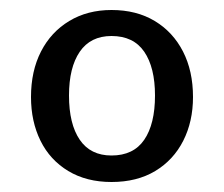

<svg xmlns="http://www.w3.org/2000/svg" viewBox="-20 -771 447 384"><path d="M203 -751Q253 -751 289.5 -729Q326 -707 346 -668Q366 -629 366 -577Q366 -528 346.5 -489.5Q327 -451 290.5 -429Q254 -407 203 -407Q153 -407 116.5 -429Q80 -451 61 -489.5Q42 -528 42 -577Q42 -629 62 -668Q82 -707 118.5 -729Q155 -751 203 -751ZM203 -699Q161 -699 139.5 -667.5Q118 -636 118 -580Q118 -523 139.5 -491.5Q161 -460 203 -460Q247 -460 268.5 -491.5Q290 -523 290 -580Q290 -636 268.5 -667.5Q247 -699 203 -699Z"/></svg>

Font: Libre Franklin Thin Medium
Style: Regular
Weight: 500
Version: Version 3.000